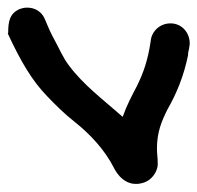

<svg xmlns="http://www.w3.org/2000/svg" viewBox="-29 -469 507 493"><g transform="rotate(90 224.5 -222.5)"><path d="M1 -20C12 6 33 10 62 10L64 11L81 3C133 -22 184 -50 225 -90C248 -112 270 -134 292 -162C323 -201 364 -239 410 -262C422 -268 462 -292 447 -338C441 -357 422 -372 402 -374H399C382 -374 372 -372 360 -372C317 -372 289 -384 259 -399C217 -423 173 -441 119 -452H114C109 -453 102 -455 93 -456C64 -458 38 -437 38 -407C38 -378 60 -358 83 -356C132 -349 166 -337 200 -320C223 -308 247 -295 278 -284C233 -233 196 -183 146 -146C127 -131 102 -121 73 -105C62 -99 50 -94 41 -90L29 -85C-2 -73 -7 -41 1 -20Z"/></g></svg>

Font: Stray Cat
Style: ExBlkCn
Weight: 1000
Version: Version 1.0